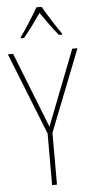

<svg xmlns="http://www.w3.org/2000/svg" viewBox="-62 -986 497 1022"><g transform="rotate(-5 186.0 -475.0)"><path d="M201 -950H173C149 -907 102 -833 76 -799V-793H93C123 -827 161 -882 187 -919C214 -880 250 -828 280 -793H297V-799C278 -825 226 -905 201 -950ZM187 -311 28 -714H0L174 -276V0H200V-277L372 -714H344Z"/></g></svg>

Font: Noto Sans Hebrew Condensed Thin
Style: Regular
Weight: 100
Width: 3
Designer: Monotype Design Team
Foundry: Monotype Imaging Inc.
Version: Version 2.004